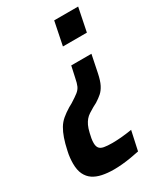

<svg xmlns="http://www.w3.org/2000/svg" viewBox="-207 -582 720 840"><g transform="rotate(-30 153.0 -162.0)"><path d="M113 186Q81 186 54.5 180.5Q28 175 9.5 162.5Q-9 150 -19.5 128.5Q-30 107 -30 74Q-30 61 -28.5 45.5Q-27 30 -23 13Q-16 -20 -7.5 -44.5Q1 -69 12 -87.5Q23 -106 39.5 -120Q56 -134 79 -148L97 -158Q124 -175 136.5 -185Q149 -195 155 -208Q161 -221 166 -247L178 -302H280L262 -214Q255 -180 245 -160.5Q235 -141 222 -129.5Q209 -118 190 -106L171 -96Q157 -88 145.5 -80.5Q134 -73 126 -63.5Q118 -54 111.5 -40.5Q105 -27 100 -5Q97 7 95 18.5Q93 30 93 41Q93 58 100 67Q107 76 123 79Q139 82 165 82Q173 82 184 81.5Q195 81 208.5 80Q222 79 236.5 77Q251 75 264 73L243 170Q224 174 200.5 178Q177 182 154.5 184Q132 186 113 186ZM188 -392 212 -510H333L309 -392Z"/></g></svg>

Font: Saira Condensed SemiBold
Style: Italic
Weight: 600
Width: 3
Italic angle: -12°
Designer: Hector Gatti with collaboration of the Omnibus-Type team
Foundry: Omnibus-Type
Version: Version 1.101